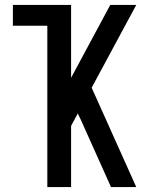

<svg xmlns="http://www.w3.org/2000/svg" viewBox="-20 -755 640 775"><path d="M171 0V-651H32V-735H267V-441L425 -735H530L350 -401L530 0H428L306 -272L294 -297L267 -247V0Z"/></svg>

Font: Iosevka SS04 Medium Extended
Style: Regular
Weight: 500
Width: 7
Monospace: yes
Designer: Belleve Invis
Foundry: Belleve Invis
Version: Version 19.0.0; ttfautohint (v1.8.4)